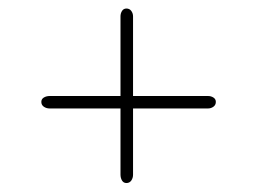

<svg xmlns="http://www.w3.org/2000/svg" viewBox="-20 -574 588 439"><path d="M74.5 -341Q74.5 -347.5 80.2 -351Q86 -354.5 94 -354.5H455.5Q462.5 -354.5 468 -351Q473.5 -347.5 473.5 -341Q473.5 -334 468 -330Q462.5 -326 455.5 -326H93.5Q86 -326 80.2 -330Q74.5 -334 74.5 -341ZM269.1 -155.5Q262.5 -155.5 259 -161.2Q255.5 -167 255.5 -175V-536.5Q255.5 -543.5 259 -549Q262.5 -554.5 269.1 -554.5Q276.2 -554.5 280.2 -549Q284.2 -543.5 284.2 -536.5V-174.5Q284.2 -167 280.2 -161.2Q276.2 -155.5 269.1 -155.5Z"/></svg>

Font: Fraunces 9pt S000 Thin
Style: Regular
Weight: 100
Version: Version 1.000; ttfautohint (v1.8.3)